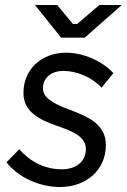

<svg xmlns="http://www.w3.org/2000/svg" viewBox="-20 -740 508 769"><path d="M220 9C328 9 404 -61 404 -159C404 -244 330 -274 255 -302C180 -330 152 -354 152 -386C152 -428 185 -456 234 -456C287 -456 348 -431 387 -389L434 -447C390 -496 312 -529 245 -529C147 -529 74 -463 74 -368C74 -294 133 -262 211 -235C272 -214 324 -192 324 -143C324 -94 286 -62 228 -62C161 -62 104 -90 57 -142L6 -90C53 -29 139 9 220 9ZM225 -589H319L468 -720H378L289 -644H272L209 -720H120Z"/></svg>

Font: Fixel Text 20240404
Style: Italic
Weight: 400
Width: 4
Italic angle: -10°
Designer: AlfaBravo + MacPaw
Foundry: Kyrylo Tkachov, Marchela Mozhyna, Serhii Makarenko, Maria Weinstein, Zakhar Kryvoshyya
Version: Version 1.211;Glyphs 3.2 (3225)